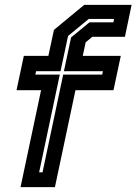

<svg xmlns="http://www.w3.org/2000/svg" viewBox="-20 -770 562 790"><path d="M64.5 0 149 -399H48L78 -540H179L202 -647L326.5 -750H521.5L494 -618.5H359.5L332.5 -596L320.5 -540H477L447 -399H290.5L206 0ZM141 -61H155L240 -463H400.5L403.5 -477H243L272.5 -616L348 -678H446.5L449.5 -692H345L260 -622L229 -477H128.5L125.5 -463H226Z"/></svg>

Font: Tourney
Style: Bold Italic
Weight: 700
Italic angle: -12°
Version: Version 1.015